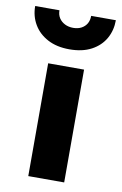

<svg xmlns="http://www.w3.org/2000/svg" viewBox="-107 -725 488 771"><g transform="rotate(10 137.5 -339.0)"><path d="M64.3 -460V0H210.7V-460ZM-27 -677.5Q-27 -636 -7.3 -602.7Q12.3 -569.3 49.3 -549.7Q86.2 -530 138.2 -530Q191.2 -530 227.8 -549.7Q264.3 -569.3 283.2 -602.7Q302 -636 302 -677.5H201.3Q201.3 -659.2 193.6 -645.9Q185.8 -632.7 171.7 -625.1Q157.5 -617.5 138.2 -617.5Q119.2 -617.5 104.2 -625.1Q89.2 -632.7 80.6 -645.9Q72 -659.2 72 -677.5Z"/></g></svg>

Font: Jost* Book
Style: Regular
Weight: 400
Version: Version 3.000